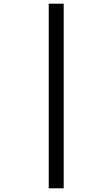

<svg xmlns="http://www.w3.org/2000/svg" viewBox="-20 -780 609 1040"><path d="M244 240V-760H325V240Z"/></svg>

Font: Noto Rashi Hebrew Black
Style: Regular
Weight: 900
Version: Version 1.006